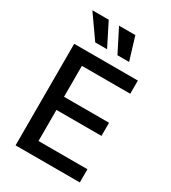

<svg xmlns="http://www.w3.org/2000/svg" viewBox="-228 -1077 1059 1191"><g transform="rotate(30 301.5 -482.0)"><path d="M79.9 0H540.1V-94.5H189.6V-317.1H512.1V-411.2H189.6V-632.8H535.9V-727.3H79.9ZM73.5 -963.8 188.6 -800.1H273.4L190.7 -963.8ZM264.6 -963.8 347.7 -800.1H431.1L381.4 -963.8Z"/></g></svg>

Font: Magic Ui Pro Medium
Style: Regular
Weight: 500
Designer: Stefan Endress, Andreas Faust
Version: Version 1.000;FEAKit 1.0